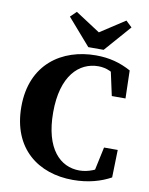

<svg xmlns="http://www.w3.org/2000/svg" viewBox="-98 -962 817 1052"><g transform="rotate(10 311.0 -436.5)"><path d="M380.9 18.6C466.8 18.6 537.3 -2.6 590.9 -32.3L594.9 -185.9H518.7L485.1 -29.3L552.1 -44V-95.4C505.2 -59.2 456.4 -38.6 406.6 -38.6C300.8 -38.6 210.7 -124.1 210.7 -327.8C210.7 -532.2 304.6 -619.1 411.4 -619.1C456.5 -619.1 496.7 -601.4 544.3 -558.5V-613.7L477.2 -629.2L511.6 -471.1H587.8L583.8 -626.2C524.4 -658.7 463.5 -675.6 387.9 -675.6C200.1 -675.6 33.6 -565.3 33.6 -328.5C33.6 -94.9 188.3 18.6 380.9 18.6ZM243.1 -892.3 210 -860 338.2 -712.7H423.7L552.6 -860L518.8 -892.3L337.5 -774.1H424.4L243.1 -892.3Z"/></g></svg>

Font: Source Serif Variable
Style: Regular
Weight: 389
Designer: Frank Grießhammer
Foundry: Adobe Systems Incorporated
Version: Version 3.001;hotconv 1.0.111;makeotfexe 2.5.65597